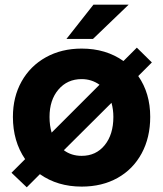

<svg xmlns="http://www.w3.org/2000/svg" viewBox="-20 -783 696 818"><path d="M627 -517 569 -459Q620 -386 620 -285Q620 -197 583.5 -129.5Q547 -62 481 -25Q415 12 328 12Q225 12 150 -41L94 15L29 -47L87 -105Q35 -181 35 -285Q35 -370 72 -436Q109 -502 175.5 -539Q242 -576 328 -576Q431 -576 506 -523L563 -580ZM200 -218 404 -422Q370 -446 328 -446Q267 -446 229 -401.5Q191 -357 191 -285Q191 -248 200 -218ZM455 -345 252 -143Q284 -119 328 -119Q389 -119 426 -164.5Q463 -210 463 -285Q463 -316 455 -345ZM376 -617H263L378 -763H528Z"/></svg>

Font: Open Sauce Sans ExtraBold
Style: Regular
Weight: 800
Designer: Alfredo Marco Pradil
Foundry: Creative Sauce Fz LLC
Version: Version 1.477